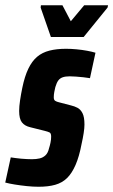

<svg xmlns="http://www.w3.org/2000/svg" viewBox="-41 -704 432 732"><path d="M106 8Q85 8 61 5.5Q37 3 15.5 -0.5Q-6 -4 -21 -8L0 -104Q7 -103 17.5 -101.5Q28 -100 39.5 -99Q51 -98 62 -97.5Q73 -97 81 -97Q97 -97 110 -100Q123 -103 132.5 -112Q142 -121 146 -139Q149 -148 151.5 -160Q154 -172 154 -183Q154 -196 148 -199Q142 -202 130 -205L74 -219Q53 -224 42.5 -237.5Q32 -251 32 -281Q32 -298 35.5 -321.5Q39 -345 44 -369Q53 -413 67 -442Q81 -471 100.5 -487.5Q120 -504 147.5 -511Q175 -518 211 -518Q230 -518 251 -516Q272 -514 291 -510.5Q310 -507 323 -503L302 -406Q291 -408 276.5 -409.5Q262 -411 248.5 -412Q235 -413 225 -413Q209 -413 198.5 -409.5Q188 -406 181.5 -397.5Q175 -389 170 -372Q168 -364 166 -353.5Q164 -343 164 -333Q164 -323 169.5 -319.5Q175 -316 184 -314L230 -302Q243 -299 254.5 -293Q266 -287 273.5 -272.5Q281 -258 281 -229Q281 -216 278 -196.5Q275 -177 270 -155Q261 -107 247 -75Q233 -43 214.5 -25Q196 -7 169.5 0.5Q143 8 106 8ZM153 -563 114 -675 115 -684H197L229 -623L280 -684H371L369 -675L278 -563Z"/></svg>

Font: Saira ExtraCondensed ExtraBold
Style: Italic
Weight: 800
Width: 2
Italic angle: -12°
Designer: Hector Gatti with collaboration of the Omnibus-Type team
Foundry: Omnibus-Type
Version: Version 1.101